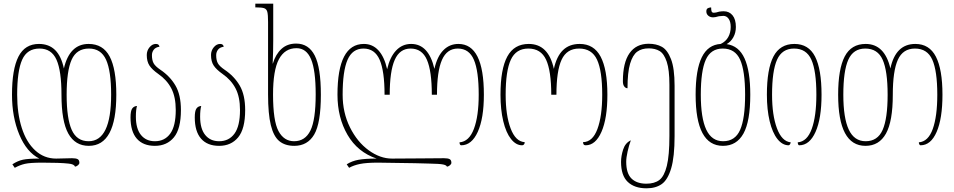

<svg xmlns="http://www.w3.org/2000/svg" viewBox="-20 -780 5169 1040"><path d="M350 106Q304 101 209 101Q143 101 115 107.5Q87 114 60 129L47 110Q76 91 104.5 85Q133 79 193 79Q124 44 84.5 -51Q45 -146 45 -267Q45 -405 80 -473.5Q115 -542 191 -542Q245 -542 278.5 -509Q312 -476 326 -409Q357 -542 460 -542Q538 -542 574 -474Q610 -406 610 -267Q610 10 461 10Q387 10 350 -56.5Q313 -123 313 -267Q313 -396 286 -456.5Q259 -517 194 -517Q127 -517 100 -456.5Q73 -396 73 -267Q73 -165 98 -87Q123 -9 171 35Q219 79 284 79L370 77Q391 77 400.5 82Q410 87 410 102Q410 108 403 114.5Q396 121 386 123Q383 109 350 106ZM582 -267Q582 -396 554.5 -456.5Q527 -517 462 -517Q395 -517 368 -456.5Q341 -396 341 -267Q341 -138 368.5 -76.5Q396 -15 460 -15Q582 -15 582 -267Z M687 -144Q687 -179 696 -192Q705 -205 722 -206Q716 -185 716 -148Q716 -83 743.5 -49Q771 -15 819 -15Q872 -15 902 -56Q932 -97 932 -184Q932 -255 908 -301Q884 -347 838 -379Q804 -403 789.5 -425Q775 -447 775 -482Q775 -506 790 -524Q805 -542 824 -542Q833 -542 837.5 -538.5Q842 -535 844 -527Q823 -524 813 -511Q803 -498 803 -481Q803 -454 812 -437.5Q821 -421 849 -402Q901 -367 930.5 -316.5Q960 -266 960 -184Q960 -82 922 -36Q884 10 819 10Q755 10 721 -29Q687 -68 687 -144Z M1035 -144Q1035 -179 1044 -192Q1053 -205 1070 -206Q1064 -185 1064 -148Q1064 -83 1091.5 -49Q1119 -15 1167 -15Q1220 -15 1250 -56Q1280 -97 1280 -184Q1280 -255 1256 -301Q1232 -347 1186 -379Q1152 -403 1137.5 -425Q1123 -447 1123 -482Q1123 -506 1138 -524Q1153 -542 1172 -542Q1181 -542 1185.5 -538.5Q1190 -535 1192 -527Q1171 -524 1161 -511Q1151 -498 1151 -481Q1151 -454 1160 -437.5Q1169 -421 1197 -402Q1249 -367 1278.5 -316.5Q1308 -266 1308 -184Q1308 -82 1270 -36Q1232 10 1167 10Q1103 10 1069 -29Q1035 -68 1035 -144Z M1432 -268V-661Q1432 -700 1428 -715.5Q1424 -731 1411 -735.5Q1398 -740 1367 -740H1363V-760H1460V-561Q1460 -499 1457 -436H1458Q1473 -486 1504.5 -515Q1536 -544 1584 -544Q1652 -544 1685 -479Q1718 -414 1718 -267Q1718 -113 1682 -51.5Q1646 10 1574 10Q1524 10 1493 -15.5Q1462 -41 1447 -102Q1432 -163 1432 -268ZM1690 -269Q1690 -399 1665 -459Q1640 -519 1586 -519Q1523 -519 1491 -459.5Q1459 -400 1459 -268Q1459 -125 1488.5 -70Q1518 -15 1573 -15Q1633 -15 1661.5 -73Q1690 -131 1690 -269Z M2304 106Q2282 106 2228 104Q2075 101 2028 101Q1965 101 1930.5 108Q1896 115 1871 129L1858 110Q1886 92 1922 85.5Q1958 79 2020 79Q1917 44 1862.5 -49.5Q1808 -143 1808 -267Q1808 -542 1951 -542Q1998 -542 2030 -507Q2062 -472 2077 -405Q2092 -471 2125.5 -506.5Q2159 -542 2207 -542Q2302 -542 2333 -407Q2348 -474 2381.5 -508Q2415 -542 2463 -542Q2601 -542 2601 -267Q2601 -139 2568 -66Q2535 7 2478 7Q2473 7 2471 1.5Q2469 -4 2469 -9Q2521 -13 2547 -82Q2573 -151 2573 -267Q2573 -395 2547 -456Q2521 -517 2460 -517Q2401 -517 2374 -455.5Q2347 -394 2347 -267H2319Q2319 -395 2292.5 -456Q2266 -517 2204 -517Q2145 -517 2118 -455.5Q2091 -394 2091 -267H2063Q2063 -395 2036.5 -456Q2010 -517 1949 -517Q1889 -517 1862.5 -456Q1836 -395 1836 -267Q1836 -170 1875.5 -90.5Q1915 -11 1977 34Q2039 79 2103 79L2261 78Q2303 77 2385 77Q2406 77 2415.5 82Q2425 87 2425 102Q2425 108 2418 114.5Q2411 121 2401 123Q2399 115 2380.5 111Q2362 107 2304 106Z M2691 -267Q2691 -406 2728 -474Q2765 -542 2844 -542Q2951 -542 2980 -407Q2995 -475 3029.5 -508.5Q3064 -542 3120 -542Q3197 -542 3233.5 -473Q3270 -404 3270 -267Q3270 -139 3238 -66Q3206 7 3152 7Q3144 7 3141 1.5Q3138 -4 3138 -10Q3190 -11 3216 -81Q3242 -151 3242 -267Q3242 -396 3214 -456.5Q3186 -517 3117 -517Q3050 -517 3022 -456.5Q2994 -396 2994 -267H2966Q2966 -396 2938 -456.5Q2910 -517 2842 -517Q2775 -517 2747 -456.5Q2719 -396 2719 -267Q2719 -155 2746 -84Q2773 -13 2822 -10V-8Q2822 -2 2818 2.5Q2814 7 2808 7Q2775 7 2748 -27Q2721 -61 2706 -123.5Q2691 -186 2691 -267Z M3344 97Q3344 65 3355.5 29.5Q3367 -6 3397 -20Q3387 7 3379.5 40.5Q3372 74 3372 96Q3372 159 3400.5 187Q3429 215 3481 215Q3525 215 3551.5 195Q3578 175 3592 118.5Q3606 62 3606 -44V-321Q3606 -402 3591.5 -445.5Q3577 -489 3553 -503.5Q3529 -518 3494 -518Q3456 -518 3431.5 -500Q3407 -482 3393 -435Q3379 -388 3379 -302Q3369 -302 3361.5 -311.5Q3354 -321 3354 -340Q3354 -441 3390 -492Q3426 -543 3494 -543Q3535 -543 3565 -526.5Q3595 -510 3614.5 -460Q3634 -410 3634 -315V-43Q3634 70 3615.5 132Q3597 194 3564.5 217Q3532 240 3482 240Q3417 240 3380.5 205.5Q3344 171 3344 97Z M3748 -267Q3748 -402 3781.5 -470Q3815 -538 3884 -542Q3911 -555 3924.5 -579Q3938 -603 3938 -634Q3938 -662 3927 -678Q3916 -694 3898 -694Q3890 -694 3874 -692Q3854 -686 3843 -686Q3827 -686 3816.5 -695Q3806 -704 3806 -718Q3806 -730 3812.5 -734.5Q3819 -739 3832 -740Q3832 -723 3835 -717Q3838 -711 3847 -711Q3857 -711 3876 -717Q3890 -719 3900 -719Q3930 -719 3948 -697Q3966 -675 3966 -634Q3966 -603 3952.5 -578.5Q3939 -554 3916 -541Q3982 -532 4013 -463.5Q4044 -395 4044 -267Q4044 -123 4007 -56.5Q3970 10 3896 10Q3748 10 3748 -267ZM4016 -267Q4016 -396 3989 -456.5Q3962 -517 3895 -517Q3830 -517 3803 -456.5Q3776 -396 3776 -267Q3776 -141 3805.5 -78Q3835 -15 3897 -15Q3962 -15 3989 -76.5Q4016 -138 4016 -267Z M4134 -267Q4134 -406 4169.5 -474Q4205 -542 4283 -542Q4360 -542 4395 -473.5Q4430 -405 4430 -267Q4430 -138 4397.5 -65.5Q4365 7 4309 7Q4305 7 4303 1.5Q4301 -4 4301 -9Q4352 -13 4377 -82Q4402 -151 4402 -267Q4402 -396 4375 -456.5Q4348 -517 4281 -517Q4216 -517 4189 -456.5Q4162 -396 4162 -267Q4162 -156 4188.5 -85Q4215 -14 4263 -9Q4263 -5 4259.5 1Q4256 7 4252 7Q4218 7 4191 -27Q4164 -61 4149 -123.5Q4134 -186 4134 -267Z M4520 -267Q4520 -406 4555.5 -474Q4591 -542 4669 -542Q4772 -542 4803 -409Q4831 -542 4938 -542Q5014 -542 5049.5 -473Q5085 -404 5085 -267Q5085 -138 5053.5 -65.5Q5022 7 4966 7Q4962 7 4959.5 1.5Q4957 -4 4957 -9Q5008 -13 5032.5 -81.5Q5057 -150 5057 -267Q5057 -396 5030 -456.5Q5003 -517 4936 -517Q4871 -517 4843.5 -456.5Q4816 -396 4816 -267Q4816 -123 4779 -56.5Q4742 10 4668 10Q4520 10 4520 -267ZM4788 -267Q4788 -396 4761 -456.5Q4734 -517 4667 -517Q4602 -517 4575 -456.5Q4548 -396 4548 -267Q4548 -141 4577.5 -78Q4607 -15 4669 -15Q4734 -15 4761 -76.5Q4788 -138 4788 -267Z"/></svg>

Font: Noto Serif Georgian Thin Cond
Style: Regular
Weight: 250
Width: 3
Designer: Monotype Design team
Foundry: Monotype Imaging Inc.
Version: Version 1.000